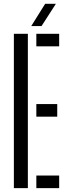

<svg xmlns="http://www.w3.org/2000/svg" viewBox="-20 -975 349 995"><path d="M51.9 0V-800H124.4V0ZM168.3 0V-65.2H286.6V0ZM168.3 -370.4V-435.6H276.6V-370.4ZM168.3 -734.8V-800H286.6V-734.8ZM142 -840 213.9 -955.2H269.5L195.3 -840Z"/></svg>

Font: Big Shoulders Stencil Thin
Style: Regular
Weight: 100
Designer: Patric King
Foundry: XO Type Co
Version: Version 2.001